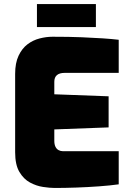

<svg xmlns="http://www.w3.org/2000/svg" viewBox="-20 -925 644 951"><path d="M251 6Q227 6 193.5 1Q160 -4 128.5 -21Q97 -38 76 -73.5Q55 -109 55 -171V-559Q55 -613 72 -649Q89 -685 116 -705.5Q143 -726 176 -734.5Q209 -743 240 -743Q324 -743 384.5 -740.5Q445 -738 489.5 -735Q534 -732 568 -728V-564H300Q275 -564 262 -553Q249 -542 249 -520V-458L518 -448V-294L249 -284V-228Q249 -210 254.5 -198.5Q260 -187 270 -181.5Q280 -176 292 -176H568V-12Q525 -6 470 -2Q415 2 358 4Q301 6 251 6ZM163 -791V-905H455V-791Z"/></svg>

Font: Exo Thin Black
Style: Regular
Weight: 900
Version: Version 2.000